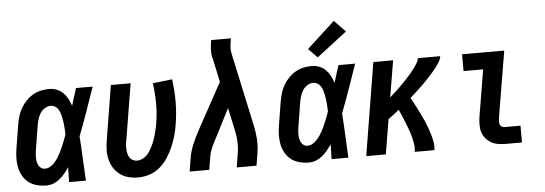

<svg xmlns="http://www.w3.org/2000/svg" viewBox="-50 -934 3101 1093"><g transform="rotate(-5 1500.0 -387.5)"><path d="M175 8Q148 8 121 1Q94 -6 73.5 -22Q53 -38 40 -61.5Q27 -85 22 -111.5Q17 -138 18 -166Q19 -194 24 -222L45 -352Q49 -376 56 -399Q63 -422 75.5 -444Q88 -466 106 -484.5Q124 -503 145.5 -515.5Q167 -528 191 -533Q215 -538 239 -538Q261 -538 282 -529.5Q303 -521 318 -506Q333 -491 343 -471.5Q353 -452 360 -431Q367 -456 375 -480.5Q383 -505 391 -530H486Q462 -461 438 -392Q414 -323 387 -254Q392 -191 394.5 -127.5Q397 -64 401 0H305Q306 -21 306 -42Q306 -63 307 -85Q295 -67 281.5 -50.5Q268 -34 251.5 -20.5Q235 -7 215.5 0.5Q196 8 175 8ZM175 -88Q190 -88 203.5 -95.5Q217 -103 227.5 -114Q238 -125 246.5 -137.5Q255 -150 262 -163Q269 -176 275 -189.5Q281 -203 287 -217Q293 -231 298 -244.5Q303 -258 308 -272Q308 -285 307 -297.5Q306 -310 305 -323Q304 -336 302 -348.5Q300 -361 297.5 -373Q295 -385 291 -397Q287 -409 280 -419Q273 -429 262 -435.5Q251 -442 239 -442Q221 -442 204.5 -431.5Q188 -421 178 -405Q168 -389 163 -371.5Q158 -354 155 -337L134 -207Q132 -195 130.5 -182.5Q129 -170 129 -157.5Q129 -145 131 -133.5Q133 -122 138.5 -111.5Q144 -101 153.5 -94.5Q163 -88 175 -88Z M700 8Q671 8 644 1Q617 -6 595.5 -22Q574 -38 560 -61Q546 -84 539.5 -110.5Q533 -137 534 -165.5Q535 -194 540 -222L590 -530H703L650 -207Q647 -194 646 -181Q645 -168 646 -155.5Q647 -143 650 -131Q653 -119 660 -109Q667 -99 678 -93.5Q689 -88 702 -88Q717 -88 732 -95Q747 -102 758.5 -114Q770 -126 778 -140Q786 -154 793 -168.5Q800 -183 805 -198Q810 -213 814.5 -228Q819 -243 822 -258Q825 -273 828 -288Q838 -347 837.5 -404.5Q837 -462 829 -519L940 -532Q949 -468 949 -404Q949 -340 938 -274Q933 -242 924 -210Q915 -178 901.5 -147Q888 -116 869 -87Q850 -58 823.5 -35.5Q797 -13 764.5 -2.5Q732 8 700 8Z M994 0 1006 -74Q1012 -113 1028 -151.5Q1044 -190 1064 -227L1210 -494L1181 -629Q1180 -631 1179.5 -633.5Q1179 -636 1178 -638Q1174 -660 1175 -682.5Q1176 -705 1180 -728L1181 -735H1294L1293 -728Q1289 -708 1287.5 -688Q1286 -668 1290 -649L1381 -227Q1389 -190 1391.5 -151.5Q1394 -113 1388 -74L1376 0H1263L1275 -74Q1281 -108 1280 -141.5Q1279 -175 1272 -207L1243 -341L1162 -182Q1160 -179 1158 -175Q1156 -171 1154 -168V-167Q1142 -145 1132 -121.5Q1122 -98 1118 -74L1106 0Z M1675 8Q1648 8 1621 1Q1594 -6 1573.5 -22Q1553 -38 1540 -61.5Q1527 -85 1522 -111.5Q1517 -138 1518 -166Q1519 -194 1524 -222L1545 -352Q1549 -376 1556 -399Q1563 -422 1575.5 -444Q1588 -466 1606 -484.5Q1624 -503 1645.5 -515.5Q1667 -528 1691 -533Q1715 -538 1739 -538Q1761 -538 1782 -529.5Q1803 -521 1818 -506Q1833 -491 1843 -471.5Q1853 -452 1860 -431Q1867 -456 1875 -480.5Q1883 -505 1891 -530H1986Q1962 -461 1938 -392Q1914 -323 1887 -254Q1892 -191 1894.5 -127.5Q1897 -64 1901 0H1805Q1806 -21 1806 -42Q1806 -63 1807 -85Q1795 -67 1781.5 -50.5Q1768 -34 1751.5 -20.5Q1735 -7 1715.5 0.5Q1696 8 1675 8ZM1675 -88Q1690 -88 1703.5 -95.5Q1717 -103 1727.5 -114Q1738 -125 1746.5 -137.5Q1755 -150 1762 -163Q1769 -176 1775 -189.5Q1781 -203 1787 -217Q1793 -231 1798 -244.5Q1803 -258 1808 -272Q1808 -285 1807 -297.5Q1806 -310 1805 -323Q1804 -336 1802 -348.5Q1800 -361 1797.5 -373Q1795 -385 1791 -397Q1787 -409 1780 -419Q1773 -429 1762 -435.5Q1751 -442 1739 -442Q1721 -442 1704.5 -431.5Q1688 -421 1678 -405Q1668 -389 1663 -371.5Q1658 -354 1655 -337L1634 -207Q1632 -195 1630.5 -182.5Q1629 -170 1629 -157.5Q1629 -145 1631 -133.5Q1633 -122 1638.5 -111.5Q1644 -101 1653.5 -94.5Q1663 -88 1675 -88ZM1777 -584 1726 -636 1886 -783 1950 -717Z M2003 0 2090 -530H2203L2168 -321Q2181 -333 2194 -344.5Q2207 -356 2219.5 -368Q2232 -380 2244 -392.5Q2256 -405 2268 -417.5Q2280 -430 2291.5 -443.5Q2303 -457 2313 -470.5Q2323 -484 2332.5 -499Q2342 -514 2345 -530H2472Q2470 -513 2460 -497Q2450 -481 2439 -466.5Q2428 -452 2415.5 -438Q2403 -424 2390.5 -410.5Q2378 -397 2364.5 -383.5Q2351 -370 2337.5 -357.5Q2324 -345 2310.5 -332.5Q2297 -320 2283 -308Q2293 -290 2302.5 -272Q2312 -254 2321 -236Q2330 -218 2339 -199.5Q2348 -181 2356 -162Q2364 -143 2371 -123.5Q2378 -104 2383.5 -84Q2389 -64 2392.5 -42.5Q2396 -21 2393 0H2280Q2284 -22 2280.5 -44Q2277 -66 2271.5 -87Q2266 -108 2258.5 -128.5Q2251 -149 2243.5 -168.5Q2236 -188 2227.5 -207.5Q2219 -227 2210 -247Q2195 -234 2179.5 -222Q2164 -210 2148 -199L2115 0Z M2800 0Q2778 0 2757 -3.5Q2736 -7 2718 -17Q2700 -27 2687 -42.5Q2674 -58 2667.5 -77.5Q2661 -97 2661 -119Q2661 -141 2664 -163L2709 -434H2597V-530H2838L2774 -147Q2773 -138 2773 -129.5Q2773 -121 2775.5 -113.5Q2778 -106 2785 -101Q2792 -96 2800 -96H2893V0Z"/></g></svg>

Font: Iosevka Curly Oblique
Style: Bold
Weight: 700
Italic angle: -9°
Monospace: yes
Designer: Belleve Invis
Foundry: Belleve Invis
Version: Version 11.1.0; ttfautohint (v1.8.3)